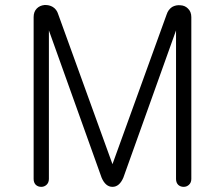

<svg xmlns="http://www.w3.org/2000/svg" viewBox="-20 -723 876 761"><path d="M113.3 -655.3V-13.7Q113.3 1 122.1 9.8Q130.9 17.6 143.6 17.6Q155.3 17.6 164.1 9.8Q173.8 1 173.8 -13.7V-602.5L382.8 -18.6Q398.4 17.6 425.8 17.6Q453.1 17.6 468.8 -18.6L677.7 -602.5V-13.7Q677.7 1 686.5 9.8Q695.3 17.6 708 17.6Q719.7 17.6 728.5 9.8Q738.3 1 738.3 -13.7V-655.3Q738.3 -676.8 724.6 -689.5Q712.9 -701.2 695.3 -702.1Q677.7 -704.1 662.1 -695.3Q646.5 -684.6 640.6 -666L425.8 -72.3L210.9 -666Q205.1 -685.5 189.5 -695.3Q174.8 -704.1 156.2 -703.1Q137.7 -701.2 126 -689.5Q113.3 -676.8 113.3 -655.3Z"/></svg>

Font: Gulim
Style: Regular
Weight: 400
Version: Version 2.21